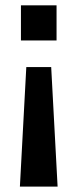

<svg xmlns="http://www.w3.org/2000/svg" viewBox="-20 -540 289 716"><path d="M58.1 -520H190.9V-389.2H58.1ZM78.1 -290H170.9L194.8 155.8H54.2Z"/></svg>

Font: D-DIN Exp
Style: DINExp-Bold
Weight: 700
Width: 7
Designer: Charles Nix
Foundry: Datto Inc.
Version: Version 1.00